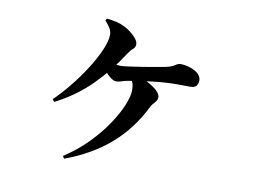

<svg xmlns="http://www.w3.org/2000/svg" viewBox="-73 -701 1145 866"><g transform="rotate(10 500.0 -268.0)"><path d="M172.1 -195.6Q206.4 -228.5 242.6 -273Q278.7 -317.5 309 -365Q339.3 -412.4 358 -455.4Q376.6 -498.4 376.6 -526.8Q376.6 -540.5 369.9 -553.1Q363.3 -565.7 344.8 -586.7L349.6 -596Q374.6 -593.8 395.6 -588.7Q416.6 -583.6 434.4 -574.2Q449 -567 464.1 -555.1Q479.2 -543.2 489.9 -529.9Q500.5 -516.7 500.5 -504.6Q500.5 -490.9 490.4 -482.6Q480.2 -474.4 468.3 -456.8Q414.5 -372.3 344.9 -302.6Q275.3 -232.9 181.4 -184.8ZM386.3 -411.2Q397 -406.1 414.6 -401.5Q432.2 -396.9 446.4 -396.9Q459 -396.9 486 -400.6Q513 -404.2 544.9 -409.3Q576.8 -414.5 604.8 -419.5Q632.8 -424.5 647.3 -427.2Q675.5 -433.1 688.8 -442.5Q702.2 -451.9 712.9 -451.9Q732.5 -451.9 754.7 -445.2Q777 -438.5 793.1 -425.2Q809.1 -411.8 809.1 -392.6Q809.1 -379.7 801.7 -369.2Q794.3 -358.7 772.1 -358.7Q749.5 -358.7 720.1 -359.1Q690.7 -359.5 661.8 -357.5Q638.1 -356.5 604.7 -352.5Q571.4 -348.5 539.5 -343.7Q507.6 -339 487.7 -335.3Q474 -332.5 462.5 -328.4Q451.1 -324.4 440.1 -324.4Q429.4 -324.4 416 -334Q402.6 -343.6 390.8 -356.7Q378.9 -369.7 370.9 -378.9ZM269.5 59.8 262.1 48.4Q320.7 10.7 368 -37.1Q415.4 -84.8 448.7 -134Q482.1 -183.2 500.1 -226.5Q518.1 -269.7 518.1 -297.7Q518.1 -316.3 513.8 -329.4Q509.6 -342.6 498.5 -349.6L513.9 -369.3Q548.1 -361.7 577 -347.4Q605.8 -333.2 623 -316.9Q640.2 -300.5 640.2 -287.4Q640.2 -273 629.1 -261.9Q618 -250.8 610.8 -237.3Q557.6 -129.6 473.7 -57.2Q389.8 15.3 269.5 59.8Z"/></g></svg>

Font: Noto Serif KR
Style: Regular
Weight: 200
Designer: Ryoko NISHIZUKA 西塚涼子 (kana & ideographs); Frank Grießhammer (Latin, Greek & Cyrillic); Wenlong ZHANG 张文龙 (bopomofo); San
Foundry: Adobe
Version: Version 2.001;hotconv 1.1.0;makeotfexe 2.6.0